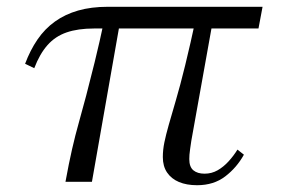

<svg xmlns="http://www.w3.org/2000/svg" viewBox="-20 -536 829 566"><path d="M251 0H173Q183 -55 192.5 -96.5Q202 -138 212.5 -175Q223 -212 234 -254Q245 -296 259 -352.5Q273 -409 290 -489H337ZM742 -452H257Q210 -452 176.5 -440.5Q143 -429 120 -403Q97 -377 81 -335L54 -348Q69 -388 90.5 -419.5Q112 -451 142 -472.5Q172 -494 210.5 -505Q249 -516 298 -516H754ZM610 -489 544 -121Q542 -107 540.5 -97Q539 -87 538.5 -80Q538 -73 538 -67Q538 -44 550 -34Q562 -24 583 -24Q604 -24 621.5 -34Q639 -44 654 -60.5Q669 -77 680 -95L699 -80Q678 -42 644 -16Q610 10 561 10Q530 10 507.5 0.5Q485 -9 472.5 -27.5Q460 -46 460 -73Q460 -94 464.5 -116Q469 -138 477.5 -168Q486 -198 498.5 -240.5Q511 -283 526 -344Q541 -405 559 -489Z"/></svg>

Font: Roboto Serif 120pt Expanded Light
Style: Italic
Weight: 300
Width: 7
Italic angle: -10°
Designer: Greg Gazdowicz
Foundry: Commercial Type
Version: Version 1.008